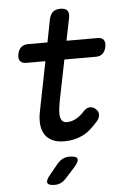

<svg xmlns="http://www.w3.org/2000/svg" viewBox="-62 -751 723 1037"><g transform="rotate(-5 300.0 -232.5)"><path d="M491 -530Q515 -530 524.5 -516.5Q534 -503 529.5 -480Q525 -457 511.5 -443.5Q498 -430 474 -430H303L260 -217Q254 -185 251.5 -161.5Q249 -138 252.5 -122.5Q256 -107 264 -99.5Q272 -92 287 -92Q313 -92 337.5 -105.5Q362 -119 383 -143Q400 -161 417.5 -161Q435 -161 448 -149Q463 -137 463.5 -119Q464 -101 449 -83Q428 -59 407.5 -41Q387 -23 364.5 -12Q342 -1 317 4.5Q292 10 264 10Q226 10 200 -2.5Q174 -15 159.5 -37.5Q145 -60 142 -92Q139 -124 147 -163L200 -430H96Q73 -430 63 -443.5Q53 -457 58 -480Q62 -503 76 -516.5Q90 -530 114 -530H220L244 -653Q250 -680 264.5 -692.5Q279 -705 305 -705Q331 -705 342 -692.5Q353 -680 348 -653L323 -530ZM172 183 218 127Q232 111 248 103Q264 95 283 95Q322 95 327 110Q332 125 303 157L253 212Q240 226 225 233Q210 240 193 240Q158 240 153 225.5Q148 211 172 183Z"/></g></svg>

Font: Maple Mono NL Medium
Style: Italic
Weight: 500
Italic angle: -10°
Monospace: yes
Designer: subframe7536
Version: Version 7.000